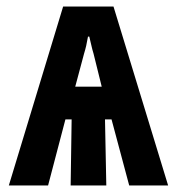

<svg xmlns="http://www.w3.org/2000/svg" viewBox="-20 -567 540 587"><path d="M7 0 173 -547H327L494 0H375L321 -202H301L305 0H196L199 -202H180L127 0ZM210 -302H291L266 -403Q262 -416 259.5 -427.5Q257 -439 253 -455H249Q246 -438 243.5 -427Q241 -416 237 -403Z"/></svg>

Font: Noto Sans Mono ExtraCondensed
Style: Bold
Weight: 700
Width: 2
Designer: Monotype Design Team
Foundry: Monotype Imaging Inc.
Version: Version 2.014